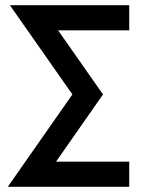

<svg xmlns="http://www.w3.org/2000/svg" viewBox="-20 -720 593 740"><path d="M18 -700 259 -356 10 0H478V-97H196L377 -356L204 -603H478V-700Z"/></svg>

Font: Unageo
Style: Medium
Weight: 500
Designer: Richard Sepsi
Foundry: Richard Sepsi
Version: Version 2.000